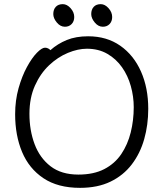

<svg xmlns="http://www.w3.org/2000/svg" viewBox="-20 -888 785 926"><path d="M476 -759Q454 -759 437 -779.5Q420 -800 420 -820Q420 -842 432 -855Q444 -868 466 -868Q486 -868 503.5 -848.5Q521 -829 521 -806Q521 -785 508.5 -772Q496 -759 476 -759ZM293 -759Q271 -759 254 -779.5Q237 -800 237 -820Q237 -842 249 -855Q261 -868 283 -868Q303 -868 320.5 -848.5Q338 -829 338 -806Q338 -785 325.5 -772Q313 -759 293 -759ZM223 -646Q258 -677 302 -695Q346 -713 405 -713Q495 -713 560 -667.5Q625 -622 660 -543Q695 -464 695 -363Q695 -286 675.5 -217Q656 -148 615.5 -95Q575 -42 513 -12Q451 18 366 18Q259 18 189.5 -28.5Q120 -75 86.5 -155Q53 -235 53 -337Q53 -404 69.5 -462.5Q86 -521 110 -565Q134 -609 158 -633.5Q182 -658 197 -658Q205 -658 212 -654.5Q219 -651 223 -646ZM358 -46Q432 -46 483 -72.5Q534 -99 565 -145Q596 -191 610.5 -249.5Q625 -308 625 -371Q625 -422 611 -472.5Q597 -523 568.5 -563.5Q540 -604 497.5 -628.5Q455 -653 399 -653Q356 -653 307.5 -633Q259 -613 217 -573.5Q175 -534 148.5 -475Q122 -416 122 -339Q122 -259 147 -192.5Q172 -126 224 -86Q276 -46 358 -46Z"/></svg>

Font: Klee One SemiBold
Style: Regular
Weight: 600
Designer: Fontworks Inc.
Foundry: Fontworks Inc.
Version: Version 1.00;January 12, 2022;FontCreator 13.0.0.2683 64-bit